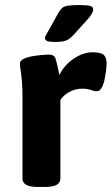

<svg xmlns="http://www.w3.org/2000/svg" viewBox="-20 -738 442 760"><path d="M130 2Q98 2 83.5 -6.5Q69 -15 69 -31V-349Q69 -393 66.5 -419.5Q64 -446 61.5 -461Q59 -476 59 -487Q59 -498 73.5 -505Q88 -512 108.5 -515.5Q129 -519 147.5 -520.5Q166 -522 174 -522Q194 -522 199.5 -506.5Q205 -491 215 -441Q234 -480 271.5 -505.5Q309 -531 346 -531Q381 -531 391.5 -520Q402 -509 402 -487Q402 -479 400 -461Q398 -443 394 -423.5Q390 -404 382.5 -390.5Q375 -377 363 -377Q351 -377 339 -382Q327 -387 306 -387Q278 -387 254.5 -374Q231 -361 219 -342V-31Q219 -15 204.5 -6.5Q190 2 158 2ZM199 -572Q174 -572 166 -576Q158 -580 158 -587Q158 -592 161.5 -598Q165 -604 171 -615L211 -687Q218 -699 225.5 -706Q233 -713 249 -715.5Q265 -718 296 -718Q325 -718 337 -714.5Q349 -711 349 -701Q349 -693 343.5 -684Q338 -675 330 -665L273 -602Q257 -584 242.5 -578Q228 -572 199 -572Z"/></svg>

Font: Asap Semi Expanded
Style: Bold
Weight: 700
Width: 6
Designer: Pablo Cosgaya
Foundry: Omnibus-Type
Version: Version 3.001; ttfautohint (v1.8.4.7-5d5b)